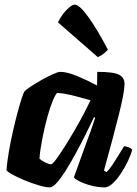

<svg xmlns="http://www.w3.org/2000/svg" viewBox="-20 -811 593 831"><path d="M196 0Q178 0 147.5 -9Q117 -18 85.5 -31Q54 -44 32 -56.5Q10 -69 8 -75Q11 -112 18.5 -155.5Q26 -199 36 -243Q46 -287 56 -324Q66 -361 74 -385.5Q82 -410 85 -414Q90 -421 111 -435Q132 -449 158.5 -464Q185 -479 208 -489.5Q231 -500 241 -500Q270 -500 313.5 -482Q357 -464 400 -441L401 -500Q472 -500 495.5 -487.5Q519 -475 519 -448Q519 -413 495 -317Q471 -221 430 -73L441 -66Q452 -76 465.5 -96Q479 -116 493 -139Q507 -162 517 -178Q526 -178 538 -173Q550 -168 552 -163Q547 -142 534 -114.5Q521 -87 503.5 -60.5Q486 -34 467.5 -17Q449 0 433 0Q404 0 374 -8Q344 -16 323.5 -26.5Q303 -37 300 -44L348 -177Q355 -196 361 -212.5Q367 -229 374.5 -249.5Q382 -270 392 -301L387 -304Q371 -270 350.5 -229Q330 -188 308 -147.5Q286 -107 265 -73.5Q244 -40 226 -20Q208 0 196 0ZM201 -100Q207 -100 223 -121.5Q239 -143 260.5 -177Q282 -211 304 -249Q326 -287 344 -321.5Q362 -356 372 -377Q319 -392 288 -399.5Q257 -407 227 -409Q217 -397 206 -369Q195 -341 185 -304.5Q175 -268 167.5 -231.5Q160 -195 155.5 -166Q151 -137 151 -124Q161 -115 176.5 -107.5Q192 -100 201 -100ZM403 -564 231 -714Q240 -734 253.5 -751.5Q267 -769 281 -780Q295 -791 303 -791Q324 -791 363 -736.5Q402 -682 447 -596Q441 -589 429 -579Q417 -569 403 -564Z"/></svg>

Font: Texturina Black
Style: Italic
Weight: 900
Italic angle: -11°
Designer: Guillermo Torres Carreño
Foundry: Omnibus-Type
Version: Version 1.002; ttfautohint (v1.8.3)